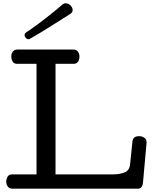

<svg xmlns="http://www.w3.org/2000/svg" viewBox="-20 -1135 937 1155"><path d="M17.6 0ZM458 -795.9Q458 -777.8 449.7 -764.4Q441.4 -751 422.9 -751H314V-85.9H657.7Q699.2 -85.9 729.2 -97.7Q759.3 -109.4 762.7 -147.9L776.9 -285.2Q778.8 -301.3 789.3 -308.6Q799.8 -315.9 816.9 -315.9Q835 -315.9 848.4 -306.2Q861.8 -296.4 861.8 -276.9L839.8 -33.2Q838.4 -19.5 831.1 -9.8Q823.7 0 810.1 0H53.7Q36.6 0 27.1 -12.5Q17.6 -24.9 17.6 -41Q17.6 -59.1 25.9 -72.5Q34.2 -85.9 52.7 -85.9H199.7V-751H83Q64.5 -751 56.2 -764.4Q47.9 -777.8 47.9 -795.9Q47.9 -812 57.4 -824.5Q66.9 -836.9 84 -836.9H421.9Q439 -836.9 448.5 -824.5Q458 -812 458 -795.9ZM376 -1115.2Q391.1 -1115.2 404.1 -1102.3Q417 -1089.4 417 -1074.2Q417 -1067.9 413.8 -1062.3Q410.6 -1056.6 404.3 -1052.2Q346.7 -1016.1 283.7 -976.1Q220.7 -936 161.1 -902.3Q158.7 -900.9 156.2 -899.9Q153.8 -898.9 151.9 -898.9Q142.6 -898.9 135.3 -907Q127.9 -915 127.9 -924.3Q127.9 -929.2 130.1 -932.9Q132.3 -936.5 136.2 -939Q190.9 -975.6 248.8 -1020.5Q306.6 -1065.4 356 -1107.9Q359.9 -1111.3 365 -1113.3Q370.1 -1115.2 376 -1115.2Z"/></svg>

Font: Cutive
Style: Regular
Weight: 400
Designer: Vernon Adams
Version: Version 1.002